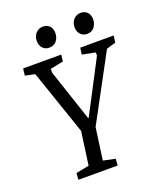

<svg xmlns="http://www.w3.org/2000/svg" viewBox="-149 -913 844 1007"><g transform="rotate(-20 272.5 -409.5)"><path d="M112.5 0 115.2 -36.9 187.9 -50.9 213.6 -235.8 89.7 -598.1 35.2 -609.5 39.8 -648H252.6L248.3 -611.1L175.4 -596.2V-574L271 -287.4H274.7L426.8 -578.8V-596.4L353.5 -611.1L358.6 -648H545.4L539.8 -609.5L488.7 -594.8L291.9 -229.3L267.3 -50.9L334.2 -36.9L331.5 0ZM418.5 -703.3Q395.5 -703.3 381.3 -718.7Q367.1 -734 367.1 -759.1Q367.1 -774.8 373.9 -788.5Q380.7 -802.2 393.5 -810.5Q406.4 -818.9 422.3 -818.9Q446.2 -818.9 459.6 -804.2Q473.1 -789.5 473.1 -765.1Q473.1 -740.1 458.6 -721.7Q444.2 -703.3 418.5 -703.3ZM206.9 -703.3Q183.9 -703.3 170.1 -718.7Q156.3 -734 156.3 -759.1Q156.3 -774.8 163.1 -788.5Q169.9 -802.2 182.7 -810.5Q195.5 -818.9 211.5 -818.9Q235.4 -818.9 248.9 -804.2Q262.3 -789.5 262.3 -765.1Q262.3 -740.1 247.9 -721.7Q233.4 -703.3 206.9 -703.3Z"/></g></svg>

Font: Faustina Light
Style: Italic
Weight: 300
Italic angle: -8°
Designer: Alfonso Garcia
Foundry: http://www.omnibus-type.com
Version: Version 1.200